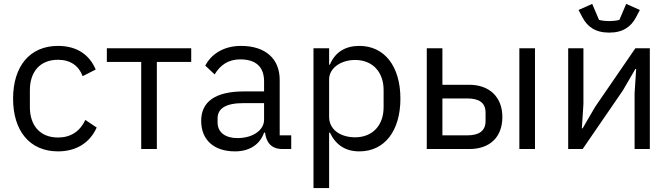

<svg xmlns="http://www.w3.org/2000/svg" viewBox="-20 -763 3432 983"><path d="M277 12C375 12 442 -36 475 -110L417 -149C389 -90 342 -59 277 -59C182 -59 133 -124 133 -214V-302C133 -392 182 -457 277 -457C340 -457 384 -426 403 -373L470 -407C440 -478 379 -528 277 -528C132 -528 47 -423 47 -258C47 -93 132 12 277 12Z M703 0H783V-446H959V-516H527V-446H703Z M1471 0V-70H1412V-354C1412 -463 1338 -528 1214 -528C1121 -528 1059 -482 1031 -427L1079 -382C1107 -429 1148 -459 1210 -459C1292 -459 1332 -419 1332 -346V-295H1230C1080 -295 1010 -241 1010 -144C1010 -48 1074 12 1183 12C1255 12 1310 -21 1332 -84H1337C1343 -36 1367 0 1426 0ZM1196 -56C1134 -56 1094 -85 1094 -136V-157C1094 -207 1135 -235 1226 -235H1332V-150C1332 -97 1275 -56 1196 -56Z M1585 200H1665V-84H1669C1700 -20 1749 12 1820 12C1949 12 2030 -93 2030 -258C2030 -423 1949 -528 1820 -528C1749 -528 1696 -497 1669 -432H1665V-516H1585ZM1798 -60C1725 -60 1665 -98 1665 -165V-357C1665 -414 1725 -456 1798 -456C1888 -456 1944 -394 1944 -302V-214C1944 -122 1888 -60 1798 -60Z M2165 0H2383C2488 0 2552 -61 2552 -164C2552 -266 2486 -329 2382 -329H2245V-516H2165ZM2245 -70V-259H2371C2431 -259 2466 -239 2466 -186V-144C2466 -91 2431 -70 2371 -70ZM2639 0H2719V-516H2639Z M3099 -596C3171 -596 3211 -627 3236 -674L3256 -712L3186 -743L3151 -661C3135 -657 3115 -655 3099 -655C3083 -655 3063 -657 3047 -661L3012 -743L2942 -712L2962 -674C2987 -627 3027 -596 3099 -596ZM2889 0H2963L3169 -300L3233 -410H3237L3229 -286V0H3307V-516H3233L3027 -216L2963 -106H2959L2967 -230V-516H2889Z"/></svg>

Font: LVC Sans
Style: Regular
Weight: 400
Designer: Mike Abbink, Paul van der Laan, Pieter van Rosmalen
Foundry: Bold Monday
Version: Version 3.0